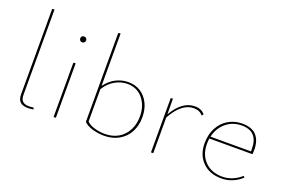

<svg xmlns="http://www.w3.org/2000/svg" viewBox="-93 -1029 2016 1349"><g transform="rotate(20 915.5 -354.5)"><path d="M103 -72V-710L120 -712V-74Q120 -40 136 -25.5Q152 -11 183 -11Q199 -11 218 -14L221 -1Q193 3 180 3Q142 3 122.5 -14.5Q103 -32 103 -72Z M359 -583Q359 -593 365 -599Q371 -605 381 -605Q390 -605 396.5 -599Q403 -593 403 -583Q403 -574 396.5 -567.5Q390 -561 381 -561Q371 -561 365 -567.5Q359 -574 359 -583ZM372 -406 389 -407V0H372Z M959 -211Q959 -149 933.5 -100.5Q908 -52 860 -24.5Q812 3 749 3Q704 3 662 -9.5Q620 -22 597 -45V-710L614 -712V-320Q647 -365 691 -387.5Q735 -410 784 -410Q836 -410 875.5 -384.5Q915 -359 937 -314Q959 -269 959 -211ZM941 -210Q941 -291 897 -343.5Q853 -396 781 -396Q735 -396 690.5 -371.5Q646 -347 614 -296V-54Q633 -34 671 -22.5Q709 -11 750 -11Q808 -11 851 -36.5Q894 -62 917.5 -107.5Q941 -153 941 -210Z M1356 -378 1346 -365Q1322 -395 1278 -395Q1187 -395 1117 -267V0H1100V-406L1116 -408L1117 -291Q1186 -410 1281 -410Q1329 -410 1356 -378Z M1778 -58Q1710 3 1626 3Q1538 3 1485 -50Q1432 -103 1432 -190Q1432 -255 1458.5 -305Q1485 -355 1531.5 -382.5Q1578 -410 1635 -410Q1707 -410 1741.5 -372Q1776 -334 1776 -266Q1776 -242 1774 -232H1452Q1449 -213 1449 -191Q1449 -110 1498 -60.5Q1547 -11 1627 -11Q1705 -11 1769 -68ZM1455 -247H1758V-265Q1758 -396 1636 -396Q1569 -396 1520 -355.5Q1471 -315 1455 -247Z"/></g></svg>

Font: Ysabeau Infant Thin
Style: Regular
Weight: 200
Designer: Christian Thalmann (Catharsis Fonts)
Version: Version 0.003